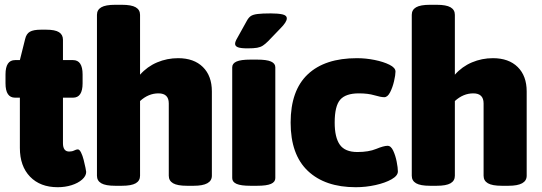

<svg xmlns="http://www.w3.org/2000/svg" viewBox="-20 -774 2262 802"><path d="M221 8Q148 8 105.5 -36Q63 -80 63 -156V-366H43Q3 -366 3 -426V-463Q3 -523 43 -523H63L85 -611Q90 -633 105 -641.5Q120 -650 151 -650H173Q210 -650 226.5 -639.5Q243 -629 243 -608V-523H285Q325 -523 325 -463V-426Q325 -366 285 -366H243V-176Q243 -141 269 -141Q281 -141 290 -145.5Q299 -150 305 -150Q312 -150 318.5 -137Q325 -124 329.5 -106Q334 -88 337 -73.5Q340 -59 340 -56Q340 -39 323 -24Q306 -9 279 -0.5Q252 8 221 8Z M461 2Q421 2 403 -8.5Q385 -19 385 -40V-712Q385 -733 403 -743.5Q421 -754 461 -754H489Q529 -754 547 -743.5Q565 -733 565 -712V-462Q595 -496 636.5 -513.5Q678 -531 724 -531Q790 -531 827.5 -494Q865 -457 865 -392V-40Q865 2 789 2H761Q721 2 703 -8.5Q685 -19 685 -40V-342Q685 -384 642 -384Q600 -384 565 -352V-40Q565 -19 547 -8.5Q529 2 489 2Z M1026 2Q986 2 968 -6Q950 -14 950 -30V-493Q950 -509 968 -517Q986 -525 1026 -525H1054Q1094 -525 1112 -517Q1130 -509 1130 -493V-30Q1130 -14 1112 -6Q1094 2 1054 2ZM1014 -572Q986 -572 974 -576.5Q962 -581 962 -591Q962 -600 971 -615L1011 -687Q1018 -700 1027 -706.5Q1036 -713 1055.5 -715.5Q1075 -718 1111 -718Q1141 -718 1159.5 -714Q1178 -710 1178 -697Q1178 -682 1151 -655L1100 -602Q1088 -590 1078 -583.5Q1068 -577 1054 -574.5Q1040 -572 1014 -572Z M1466 8Q1338 8 1266 -60Q1194 -128 1194 -262Q1194 -396 1265.5 -463.5Q1337 -531 1471 -531Q1508 -531 1545 -523.5Q1582 -516 1607 -503.5Q1632 -491 1632 -475Q1632 -461 1626 -435Q1620 -409 1609.5 -388.5Q1599 -368 1585 -368Q1571 -368 1544 -376Q1517 -384 1479 -384Q1424 -384 1401 -357.5Q1378 -331 1378 -262Q1378 -200 1399.5 -169.5Q1421 -139 1473 -139Q1520 -139 1551.5 -152Q1583 -165 1599 -165Q1613 -165 1622.5 -144.5Q1632 -124 1637 -98.5Q1642 -73 1642 -58Q1642 -40 1615.5 -25Q1589 -10 1548.5 -1Q1508 8 1466 8Z M1776 2Q1736 2 1718 -8.5Q1700 -19 1700 -40V-712Q1700 -733 1718 -743.5Q1736 -754 1776 -754H1804Q1844 -754 1862 -743.5Q1880 -733 1880 -712V-462Q1910 -496 1951.5 -513.5Q1993 -531 2039 -531Q2105 -531 2142.5 -494Q2180 -457 2180 -392V-40Q2180 2 2104 2H2076Q2036 2 2018 -8.5Q2000 -19 2000 -40V-342Q2000 -384 1957 -384Q1915 -384 1880 -352V-40Q1880 -19 1862 -8.5Q1844 2 1804 2Z"/></svg>

Font: Asap Black
Style: Regular
Weight: 900
Designer: Pablo Cosgaya
Foundry: Omnibus-Type
Version: Version 3.001; ttfautohint (v1.8.4.7-5d5b)